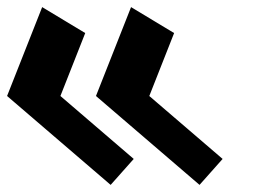

<svg xmlns="http://www.w3.org/2000/svg" viewBox="-94 -548 739 540"><path d="M217.2 -28 282.1 -101 75.9 -278 145.7 -455 24.6 -528 -74.1 -278ZM467.2 -28 532.1 -101 325.9 -278 395.7 -455 274.6 -528 175.9 -278Z"/></svg>

Font: Hussar
Style: BdOpOblFour
Weight: 700
Foundry: Cannot Into Space Fonts
Version: Version 2.00